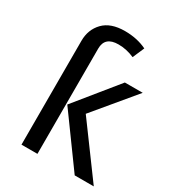

<svg xmlns="http://www.w3.org/2000/svg" viewBox="-181 -854 870 959"><g transform="rotate(30 254.5 -375.0)"><path d="M184 0H92V-599Q92 -664 133.5 -707Q175 -750 257 -750Q327 -750 383 -723L354 -656Q309 -676 262 -676Q184 -676 184 -607ZM509 0H399L190 -288L384 -527H487L293 -294Z"/></g></svg>

Font: Trujillo
Style: Regular
Weight: 400
Designer: Fira Sans original fonts by bBox Type GmbH, Carrois Corporate GbR, & Edenspiekermann AG / Changes by Cristiano Sobral
Foundry: Fira Sans original fonts by bBox Type GmbH, Carrois Corporate GbR, & Edenspiekermann AG / Changes by Cristiano Sobral
Version: Version 4.301;October 17, 2021;FontCreator 14.0.0.2814 64-bi